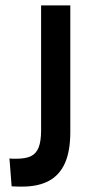

<svg xmlns="http://www.w3.org/2000/svg" viewBox="-20 -680 338 710"><path d="M23 9 15 -94Q21 -93 27.5 -93Q34 -93 39 -93Q75 -93 94.5 -102.5Q114 -112 123 -135Q132 -158 132 -199V-660H240V-192Q240 -121 220 -76.5Q200 -32 160.5 -11Q121 10 63 10Q56 10 48 10Q40 10 23 9Z"/></svg>

Font: Bricolage Grotesque 24pt Condensed Medium
Style: Regular
Weight: 500
Width: 3
Designer: Mathieu Triay
Foundry: Atelier Triay
Version: Version 1.001;gftools[0.9.33.dev8+g029e19f]